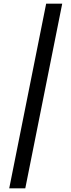

<svg xmlns="http://www.w3.org/2000/svg" viewBox="-20 -820 387 1040"><path d="M30 200 230 -800H317L117 200Z"/></svg>

Font: Big Shoulders Display SemiBold
Style: Regular
Weight: 600
Designer: Patric King
Foundry: XO Type Co
Version: Version 1.000; ttfautohint (v1.8.2)